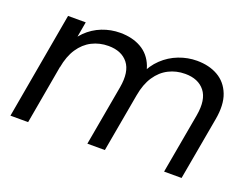

<svg xmlns="http://www.w3.org/2000/svg" viewBox="-90 -743 1210 928"><g transform="rotate(20 515.0 -279.0)"><path d="M26.4 0 123.2 -548.3H214.2L117.4 0ZM422.1 0 477.3 -310.2Q492 -394 458.5 -436.4Q424.9 -478.9 357.3 -478.9Q311.4 -478.9 272.8 -459.3Q234.3 -439.7 208 -400.3Q181.7 -361 171.2 -301.6L164.7 -406.3Q183.4 -455.1 217.6 -489.1Q251.9 -523.1 296.6 -540.6Q341.3 -558 389 -558Q451.8 -558 497.3 -532Q542.8 -506 563.3 -453.6Q583.8 -401.3 569.6 -322.6L512.1 0ZM816.7 0 872 -310.2Q886.7 -394 853.1 -436.4Q819.5 -478.9 751.9 -478.9Q706 -478.9 667.5 -459.3Q628.9 -439.7 602.6 -400.3Q576.3 -361 565.9 -301.6L553.5 -406.3Q573.8 -455.1 609.7 -489.1Q645.5 -523.1 691.1 -540.6Q736.7 -558 783.6 -558Q846.4 -558 891.9 -532Q937.5 -506 958 -453.6Q978.5 -401.3 964.2 -322.6L906.7 0Z"/></g></svg>

Font: Poppins Variable
Style: Italic
Weight: 100
Italic angle: -10°
Designer: Jonny Pinhorn
Foundry: Indian Type Foundry
Version: Version 6.000